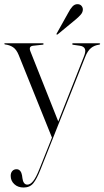

<svg xmlns="http://www.w3.org/2000/svg" viewBox="-32 -632 488 898"><path d="M152 159.5 211 11.5 55.5 -374.5Q45 -400.5 29.2 -411Q13.5 -421.5 -7.5 -424Q-12 -425 -12 -427Q-12 -429.5 -8.5 -429.5H168Q172 -429.5 172 -426.5Q172 -423.5 168 -423L122.5 -418Q100.5 -415.5 110.5 -391L240.5 -64L360 -366.5Q370.5 -392 365 -403.8Q359.5 -415.5 342 -418L310.5 -422.5Q305.5 -423.5 305.5 -426Q305.5 -429.5 309.5 -429.5H431.5Q436.5 -429.5 436.5 -426.5Q436.5 -424 431.5 -423Q409 -420 393.5 -407.2Q378 -394.5 367 -367L157 162Q140 205 123.8 225Q107.5 245 78.5 245Q51.5 245 34.8 229.2Q18 213.5 18 190.5Q18 176.5 25.5 168Q33 159.5 45.5 159.5Q56 159.5 62.5 167.5Q69 175.5 71 188L73 202Q74.5 215 80.2 223.2Q86 231.5 96 231.5Q110 231.5 123.5 214.5Q137 197.5 152 159.5ZM286.5 -571Q296.5 -590.5 306.8 -601.5Q317 -612.5 330 -612.5Q342.5 -612.5 349 -604.8Q355.5 -597 355.5 -588Q355.5 -575 346.2 -564.2Q337 -553.5 324 -542.5L238 -471.5Q234.5 -469 232.5 -471Q231 -472.5 233.5 -476Z"/></svg>

Font: Fraunces 144pt S000 Light
Style: Regular
Weight: 300
Version: Version 1.000; ttfautohint (v1.8.3)